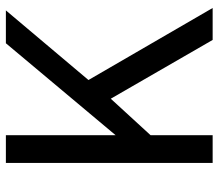

<svg xmlns="http://www.w3.org/2000/svg" viewBox="-64 -662 726 637"><g transform="rotate(-90 298.5 -343.0)"><path d="M77 0V-686H169V-322L474 -686H583L352 -412L591 0H485L290 -338L169 -206V0Z"/></g></svg>

Font: Archivo SemiCondensed
Style: Regular
Weight: 400
Width: 4
Designer: Hector Gatti
Foundry: Omnibus-Type
Version: Version 2.001